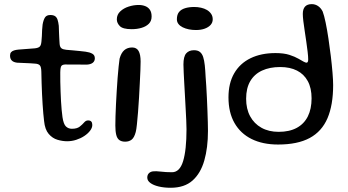

<svg xmlns="http://www.w3.org/2000/svg" viewBox="-20 -658 1644 908"><path d="M297.5 10Q275.5 10 251.8 3Q228 -4 210.2 -24.8Q192.5 -45.5 188.5 -85.5Q186.5 -101 184.8 -121Q183 -141 181.5 -164.5Q180 -188 178.8 -213.2Q177.5 -238.5 176.8 -265.2Q176 -292 175.5 -319Q175 -341.5 168.5 -348.8Q162 -356 147 -357Q137.5 -358 121.8 -358.8Q106 -359.5 89.8 -360.2Q73.5 -361 61 -361.5Q44 -363.5 35.8 -371.8Q27.5 -380 27.5 -395Q27.5 -405 32.2 -410.8Q37 -416.5 46.2 -419.5Q55.5 -422.5 67.5 -423.5Q95.5 -425.5 113 -427Q130.5 -428.5 145.5 -429.5Q162 -431.5 168.2 -438Q174.5 -444.5 176 -462Q177.5 -472.5 178 -487.2Q178.5 -502 179.2 -516.8Q180 -531.5 181.5 -542Q185.5 -564.5 193 -575.8Q200.5 -587 218 -587Q232.5 -587 240.5 -581.5Q248.5 -576 252.2 -564.8Q256 -553.5 258 -536Q258.5 -519.5 259 -506.5Q259.5 -493.5 260 -483.5Q260.5 -473.5 261 -465.2Q261.5 -457 262 -449.5Q263.5 -435 270.8 -429.5Q278 -424 293.5 -422.5Q307 -421.5 324.8 -419.8Q342.5 -418 359 -416.5Q375.5 -415 385 -413.5Q404 -411 416.2 -404.2Q428.5 -397.5 428.5 -382.5Q428.5 -369 418.8 -361.2Q409 -353.5 391.5 -352.5Q358 -352 330.2 -352.8Q302.5 -353.5 288 -353Q276 -352.5 270.8 -346.8Q265.5 -341 265 -316Q265 -294 265.2 -271Q265.5 -248 266.5 -225Q267.5 -202 268.5 -180.2Q269.5 -158.5 271.5 -139Q273.5 -119.5 275.5 -104Q280.5 -70.5 292 -59.8Q303.5 -49 320 -49Q344 -49 356.8 -59Q369.5 -69 377.8 -78.8Q386 -88.5 396.5 -88.5Q407 -88.5 411.8 -83Q416.5 -77.5 416.5 -67Q416.5 -53.5 406 -39.8Q395.5 -26 378.5 -14.8Q361.5 -3.5 340.5 3.2Q319.5 10 297.5 10Z M572 12Q555 12 544.5 4.5Q534 -3 529.8 -20Q525.5 -37 525.5 -64Q525.5 -81.5 526.2 -107.5Q527 -133.5 528.5 -164.5Q530 -195.5 532 -227.8Q534 -260 536.2 -289.8Q538.5 -319.5 541 -343.2Q543.5 -367 545.5 -380.5Q553 -408 567.8 -420.8Q582.5 -433.5 605 -433.5Q626 -433.5 635.5 -416.8Q645 -400 645 -367Q645 -353 644 -326.2Q643 -299.5 641.2 -265.8Q639.5 -232 637.5 -196.2Q635.5 -160.5 632.8 -127.8Q630 -95 627.5 -70Q625 -45 622 -34Q615 -7.5 602.8 2.2Q590.5 12 572 12ZM603 -520Q561 -520 546.8 -534.5Q532.5 -549 532.5 -566.5Q532.5 -589 548.8 -604.2Q565 -619.5 588.8 -627Q612.5 -634.5 635.5 -634.5Q653 -634.5 667 -629Q681 -623.5 689 -611.5Q697 -599.5 697 -580Q697 -559 684.2 -546Q671.5 -533 650 -526.5Q628.5 -520 603 -520Z M787 230Q756 230 730.8 224Q705.5 218 691 207.2Q676.5 196.5 676.5 182Q676.5 169.5 683.5 162Q690.5 154.5 702 152.5Q716 150.5 740 153.5Q764 156.5 793.5 156.5Q830 156.5 846 104Q862 51.5 862 -46.5Q862 -64 860.8 -89.2Q859.5 -114.5 858 -143.8Q856.5 -173 854.8 -203.2Q853 -233.5 851.5 -262Q850 -290.5 848.8 -314.2Q847.5 -338 847.5 -353Q847.5 -390.5 860.5 -405.5Q873.5 -420.5 897.5 -420.5Q915 -420.5 925.2 -412.5Q935.5 -404.5 940.8 -388.5Q946 -372.5 948.5 -348.8Q951 -325 952.5 -293.5Q954 -276.5 955.5 -250.8Q957 -225 958.5 -195Q960 -165 961 -135.2Q962 -105.5 962.8 -80.2Q963.5 -55 963.5 -39Q963.5 40.5 946.2 101Q929 161.5 890.5 195.8Q852 230 787 230ZM906.5 -516Q889.5 -516 873.2 -519.2Q857 -522.5 844.2 -528.8Q831.5 -535 824 -544.5Q816.5 -554 816.5 -567Q816.5 -588.5 826.5 -601Q836.5 -613.5 855.2 -619.2Q874 -625 899 -625Q915 -625 930.8 -621.5Q946.5 -618 958.8 -610.8Q971 -603.5 978.5 -592.5Q986 -581.5 986 -566.5Q986 -551.5 976 -540.2Q966 -529 948.2 -522.5Q930.5 -516 906.5 -516Z M1295 25.5Q1222.5 25.5 1170 -0.5Q1117.5 -26.5 1089 -76.2Q1060.5 -126 1060.5 -197.5Q1060.5 -264.5 1087.5 -311.2Q1114.5 -358 1164.5 -382.5Q1214.5 -407 1283 -407Q1322.5 -407 1348.8 -398.5Q1375 -390 1392 -380Q1404.5 -372.5 1414.8 -367Q1425 -361.5 1429.5 -361.5Q1437.5 -361.5 1437.5 -377Q1437.5 -391.5 1434.8 -413.5Q1432 -435.5 1428.5 -461Q1425 -486.5 1421 -511.8Q1417 -537 1414.5 -558.2Q1412 -579.5 1412 -592Q1412 -638.5 1454.5 -638.5Q1470.5 -638.5 1484 -629.5Q1497.5 -620.5 1506 -603.5Q1513 -585 1520 -551.2Q1527 -517.5 1533.2 -476Q1539.5 -434.5 1544.5 -392.5Q1549.5 -350.5 1552.5 -314.2Q1555.5 -278 1555.5 -255.5Q1555.5 -161.5 1528.8 -99Q1502 -36.5 1444.8 -5.5Q1387.5 25.5 1295 25.5ZM1298 -34.5Q1348.5 -34.5 1383.2 -53.2Q1418 -72 1435.8 -107.5Q1453.5 -143 1453.5 -193Q1453.5 -241.5 1435.5 -274.5Q1417.5 -307.5 1384.5 -324.2Q1351.5 -341 1305 -341Q1255.5 -341 1219.2 -324.2Q1183 -307.5 1163.5 -274.2Q1144 -241 1144 -191Q1144 -143 1163 -108Q1182 -73 1216.5 -53.8Q1251 -34.5 1298 -34.5Z"/></svg>

Font: Gluten Light
Style: Regular
Weight: 300
Designer: Tyler Finck
Foundry: Etcetera Type Company
Version: Version 1.300